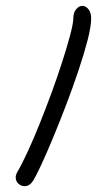

<svg xmlns="http://www.w3.org/2000/svg" viewBox="-20 -597 378 651"><path d="M39.1 -14.6Q54.7 -41 74.7 -84.5Q94.7 -127.9 115.2 -179.2Q135.7 -230.5 155.8 -285.2Q175.8 -339.8 191.4 -388.7Q207 -437.5 217.3 -475.6Q227.5 -513.7 228.5 -532.2Q228.5 -554.7 238.3 -565.9Q248 -577.1 258.8 -577.1Q270.5 -577.1 279.8 -565.9Q289.1 -554.7 289.1 -534.2Q289.1 -507.8 276.9 -460.4Q264.6 -413.1 245.6 -356.4Q226.6 -299.8 203.6 -239.7Q180.7 -179.7 158.7 -127Q136.7 -74.2 118.7 -35.6Q100.6 2.9 91.8 16.6Q80.1 34.2 63.5 34.2Q51.8 34.2 42.5 25.9Q33.2 17.6 33.2 3.9Q33.2 -3.9 39.1 -14.6Z"/></svg>

Font: Hi Melody
Style: Regular
Weight: 400
Designer: YoonDesign Inc.
Foundry: YoonDesign Inc.
Version: Version 3.00